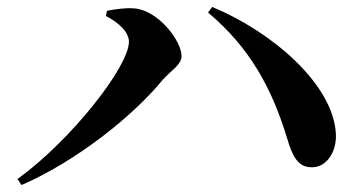

<svg xmlns="http://www.w3.org/2000/svg" viewBox="-20 -616 1040 551"><path d="M284 -570C321 -551 350 -524 350 -496C350 -426 186 -215 30 -102L42 -85C200 -154 362 -283 447 -387C470 -413 501 -430 501 -455C501 -499 433 -588 364 -592C339 -594 307 -589 287 -585ZM876 -136C917 -136 946 -180 944 -230C938 -374 759 -526 589 -596L577 -580C697 -480 761 -361 804 -219C819 -168 835 -135 876 -136Z"/></svg>

Font: Noto Serif KR
Style: Bold
Weight: 700
Designer: Ryoko NISHIZUKA 西塚涼子 (kana & ideographs); Frank Grießhammer (Latin, Greek & Cyrillic); Wenlong ZHANG 张文龙 (bopomofo); San
Foundry: Adobe
Version: Version 2.001;hotconv 1.1.0;makeotfexe 2.6.0